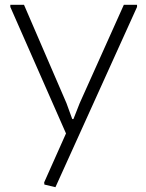

<svg xmlns="http://www.w3.org/2000/svg" viewBox="-20 -560 610 800"><path d="M165 209 164 200 255 -4 23 -531V-540H80L257 -130L281 -64H286L312 -130L496 -540H551V-531L211 220Z"/></svg>

Font: Encode Sans Wide
Style: ExtraLight
Weight: 200
Designer: Pablo Impallari, Andres Torresi
Foundry: Pablo Impallari, Andres Torresi
Version: Version 1.000; ttfautohint (v1.00) -l 8 -r 50 -G 200 -x 14 -